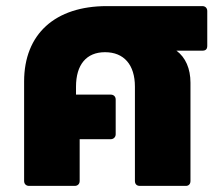

<svg xmlns="http://www.w3.org/2000/svg" viewBox="-20 -609 712 629"><path d="M330 -589C161 -589 59 -498 59 -342V-16C59 -6 66 0 75 0H225C234 0 241 -6 241 -16V-153H343C352 -153 359 -160 359 -169V-283C359 -293 352 -299 343 -299H229V-325C229 -397 263 -438 324 -438C386 -438 422 -397 422 -325V-16C422 -6 428 0 438 0H589C598 0 604 -6 604 -16V-338C604 -384 588 -421 558 -443H643C654 -443 659 -448 659 -459V-573C659 -582 653 -589 643 -589Z"/></svg>

Font: LINE Seed Sans TH ExtraBold
Style: Regular
Weight: 800
Designer: Dalton Maag Ltd | Thai characters by Cadson Demak Co.,Ltd.
Foundry: Dalton Maag Ltd
Version: Version 1.003